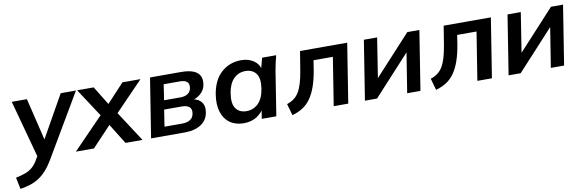

<svg xmlns="http://www.w3.org/2000/svg" viewBox="-81 -950 4905 1611"><g transform="rotate(-10 2371.5 -144.0)"><path d="M-10 227 -30 128Q19 118 53 105Q87 92 111.5 71Q136 50 156 17L190 -42L184 7L45 -505H174L269 -111H240L462 -505H592L278 28Q246 82 213.5 117.5Q181 153 146.5 174.5Q112 196 73.5 208Q35 220 -10 227Z M502 0 783 -289 781 -232 602 -505H743L858 -318H814L988 -505H1142L878 -232L882 -289L1070 0H925L800 -201H846L656 0Z M1143 0 1223 -505H1485Q1552 -505 1591.5 -489Q1631 -473 1646 -442.5Q1661 -412 1654 -369Q1647 -323 1610 -291Q1573 -259 1519 -251L1520 -265Q1583 -261 1613 -227.5Q1643 -194 1634 -138Q1624 -71 1570 -35.5Q1516 0 1431 0ZM1271 -77H1420Q1464 -77 1490.5 -94Q1517 -111 1522 -147Q1528 -183 1507 -201Q1486 -219 1442 -219H1293ZM1306 -296H1446Q1486 -296 1510 -313.5Q1534 -331 1538 -362Q1543 -395 1524.5 -412Q1506 -429 1465 -429H1326Z M1932 10Q1863 10 1815 -24Q1767 -58 1747.5 -120.5Q1728 -183 1741 -268Q1761 -390 1831.5 -452.5Q1902 -515 2000 -515Q2063 -515 2107 -484.5Q2151 -454 2160 -402L2150 -399L2178 -505H2298Q2290 -474 2282.5 -442Q2275 -410 2270 -379L2210 0H2086L2103 -107H2119Q2094 -53 2046.5 -21.5Q1999 10 1932 10ZM1973 -86Q2031 -86 2072.5 -126.5Q2114 -167 2127 -248Q2141 -336 2110.5 -377.5Q2080 -419 2019 -419Q1961 -419 1920 -378.5Q1879 -338 1866 -258Q1852 -170 1882 -128Q1912 -86 1973 -86Z M2345 14 2317 -85Q2352 -97 2377.5 -116Q2403 -135 2421 -165.5Q2439 -196 2452 -240Q2465 -284 2475 -345L2501 -505H2903L2823 0H2699L2764 -409H2599L2587 -331Q2574 -252 2553.5 -193Q2533 -134 2504 -92.5Q2475 -51 2435.5 -25.5Q2396 0 2345 14Z M2965 0 3045 -505H3158L3098 -123L3065 -124L3415 -505H3518L3438 0H3325L3386 -383L3419 -382L3068 0Z M3569 14 3541 -85Q3576 -97 3601.5 -116Q3627 -135 3645 -165.5Q3663 -196 3676 -240Q3689 -284 3699 -345L3725 -505H4127L4047 0H3923L3988 -409H3823L3811 -331Q3798 -252 3777.5 -193Q3757 -134 3728 -92.5Q3699 -51 3659.5 -25.5Q3620 0 3569 14Z M4189 0 4269 -505H4382L4322 -123L4289 -124L4639 -505H4742L4662 0H4549L4610 -383L4643 -382L4292 0Z"/></g></svg>

Font: Mulish ExtraLight
Style: Italic
Weight: 200
Italic angle: -9°
Designer: Vernon Adams
Foundry: Vernon Adams
Version: Version 3.603